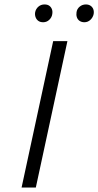

<svg xmlns="http://www.w3.org/2000/svg" viewBox="-20 -843 442 863"><path d="M77 0 219 -658H283L141 0ZM174 -743Q161 -743 152.5 -749Q144 -755 140 -765.5Q136 -776 138 -788Q141 -803 152.5 -813Q164 -823 180 -823Q193 -823 201 -817.5Q209 -812 213 -802.5Q217 -793 215 -780Q213 -765 201.5 -754Q190 -743 174 -743ZM359 -743Q347 -743 338 -749Q329 -755 325.5 -765.5Q322 -776 324 -788Q326 -803 338 -813Q350 -823 366 -823Q378 -823 386.5 -817.5Q395 -812 399 -802.5Q403 -793 401 -780Q398 -765 386.5 -754Q375 -743 359 -743Z"/></svg>

Font: Ysabeau Infant Light
Style: Italic
Weight: 300
Italic angle: -12°
Designer: Christian Thalmann (Catharsis Fonts)
Version: Version 2.001;gftools[0.9.30]; featfreeze: ss01,ss02,lnum